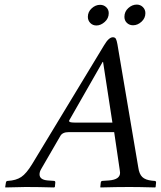

<svg xmlns="http://www.w3.org/2000/svg" viewBox="-20 -822 707 844"><path d="M307.1 -283.2H474.1L433.1 -549.8H431.2L286.1 -295.9Q283.7 -292.5 283.7 -290Q283.7 -283.2 307.1 -283.2ZM161.1 -79.1Q153.8 -66.9 153.8 -55.7Q153.8 -31.7 189.9 -28.8L216.8 -26.9Q223.6 -26.9 223.1 -19L221.2 0L217.8 2Q147.9 0 92.8 0Q75.7 0 3.9 2L2.9 0L5.9 -19Q6.8 -26.9 15.1 -26.9Q50.3 -28.8 73.2 -43.9Q96.2 -59.1 122.1 -102.1L437 -622.1Q458 -658.2 476.1 -658.2Q485.8 -658.2 489.5 -651.1Q493.2 -644 496.1 -627.9L587.9 -85.9Q591.8 -57.1 605.5 -43.9Q619.1 -30.8 647.9 -27.8L658.2 -26.9Q667 -26.9 666 -19L664.1 0L662.1 2Q592.3 0 548.8 0Q493.7 0 421.9 2L420.9 0L422.9 -19Q423.8 -26.9 431.2 -26.9L459 -28.8Q507.8 -32.7 507.8 -62.5Q507.8 -66.9 506.8 -71.8L481.9 -241.2H282.2Q254.4 -241.2 245.1 -224.1ZM419.9 -800.8Q436 -800.8 447 -790.3Q458 -779.8 458 -764.2Q458 -741.2 440.4 -725.6Q422.9 -710 403.8 -710Q387.7 -710 377 -720.9Q366.2 -731.9 366.2 -748Q366.2 -770 383.1 -785.4Q399.9 -800.8 419.9 -800.8ZM581.1 -801.8Q597.2 -801.8 608.2 -790.8Q619.1 -779.8 619.1 -764.2Q619.1 -742.2 602.1 -726.6Q585 -710.9 564.9 -710.9Q548.8 -710.9 537.8 -721.4Q526.9 -731.9 526.9 -748Q526.9 -771 543.9 -786.4Q561 -801.8 581.1 -801.8Z"/></svg>

Font: Linux Libertine
Style: Italic
Weight: 400
Italic angle: -12°
Designer: Philipp H. Poll
Foundry: Philipp H. Poll
Version: Version 5.1.6 ; ttfautohint (v0.9)